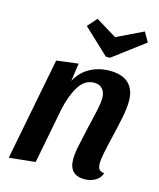

<svg xmlns="http://www.w3.org/2000/svg" viewBox="-116 -845 787 948"><g transform="rotate(15 277.5 -371.0)"><path d="M390 -530Q454 -530 486.5 -499Q519 -468 519 -409Q519 -374 509.5 -325.5Q500 -277 484 -211Q474 -170 466.5 -132.5Q459 -95 459 -76Q459 -57 466 -46.5Q473 -36 493 -34Q485 -8 460.5 6Q436 20 405 20Q368 20 347.5 0Q327 -20 327 -62Q327 -89 335.5 -131Q344 -173 359 -238Q373 -295 380.5 -331.5Q388 -368 388 -390Q388 -419 373 -436Q358 -453 331 -453Q282 -453 252 -404Q222 -355 207 -284L152 0L18 14L120 -510L231 -524L218 -432Q244 -481 289.5 -505.5Q335 -530 390 -530ZM506 -762 534 -713 373 -592H352L222 -714L264 -762L371 -697Z"/></g></svg>

Font: Sansita Medium Italic
Style: Regular
Weight: 500
Italic angle: -11°
Designer: Pablo Cosgaya
Foundry: Omnibus-Type
Version: Version 1.006